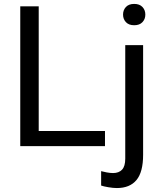

<svg xmlns="http://www.w3.org/2000/svg" viewBox="-20 -743 824 976"><path d="M83 0H513.7V-77.1H176.8V-710.9H83ZM494.1 200.2Q506.3 204.6 530.5 208.7Q554.7 212.9 574.2 212.9Q639.6 212.9 673.6 172.4Q707.5 131.8 707.5 43.9V-513.7H616.7V63.5Q616.7 102.5 600.3 119.6Q584 136.7 554.7 136.7Q540 136.7 522 133.3Q503.9 129.9 494.1 127ZM605.5 -668.9Q605.5 -646 620.1 -630.4Q634.8 -614.7 662.1 -614.7Q689.5 -614.7 704.1 -630.4Q718.8 -646 718.8 -668.9Q718.8 -691.9 704.1 -707.5Q689.5 -723.1 662.1 -723.1Q634.8 -723.1 620.1 -707.5Q605.5 -691.9 605.5 -668.9Z"/></svg>

Font: Roboto Flex
Style: Regular
Weight: 400
Designer: Berlow after Robertson
Foundry: Google
Version: Version 3.200;gftools[0.9.32]